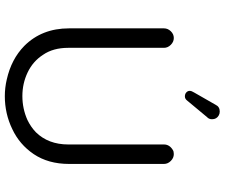

<svg xmlns="http://www.w3.org/2000/svg" viewBox="-86 -822 913 780"><g transform="rotate(90 370.0 -431.5)"><path d="M387.7 -735.4 455.1 -816.4Q463.9 -824.2 463.9 -836.9Q463.9 -855.5 448.2 -864.3Q441.4 -868.2 432.6 -868.2Q413.1 -868.2 405.3 -851.6Q405.3 -851.6 355.5 -764.6Q348.6 -753.9 348.6 -746.1Q348.6 -738.3 355 -732.4Q361.3 -726.6 371.1 -726.6Q380.9 -726.6 387.7 -735.4ZM645.5 -255.9V-641.6Q645.5 -657.2 633.3 -669.4Q621.1 -681.6 605.5 -681.6Q594.7 -681.6 588.9 -677.7Q566.4 -664.1 566.4 -641.6V-252.9Q566.4 -171.9 516.6 -121.1Q495.1 -100.6 466.8 -86.9Q420.9 -66.4 369.6 -66.4Q318.4 -66.4 273.4 -87.9Q228.5 -109.4 202.1 -150.4Q173.8 -191.4 173.8 -252.9V-641.6Q173.8 -657.2 161.6 -669.4Q149.4 -681.6 133.8 -681.6Q118.2 -681.6 106.4 -669.4Q94.7 -657.2 94.7 -641.6V-255.9Q94.7 -145.5 166 -74.2Q219.7 -21.5 302.7 -2.9Q335.9 4.9 370.1 4.9Q441.4 4.9 503.9 -25.4Q566.4 -54.7 605.5 -112.3Q645.5 -171.9 645.5 -255.9Z"/></g></svg>

Font: FakePearl
Style: Light
Weight: 350
Version: Version 1.2